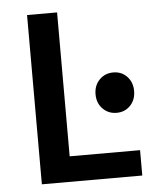

<svg xmlns="http://www.w3.org/2000/svg" viewBox="-49 -696 600 739"><g transform="rotate(-5 251.0 -327.0)"><path d="M83 0V-654H199V-98H471V0ZM394 -249Q362 -249 340.5 -271Q319 -293 319 -327Q319 -361 340.5 -383Q362 -405 394 -405Q426 -405 447 -383Q468 -361 468 -327Q468 -293 447 -271Q426 -249 394 -249Z"/></g></svg>

Font: Giro Sans Semibold
Style: Regular
Weight: 600
Designer: Paul D. Hunt
Foundry: Adobe Systems Incorporated
Version: Version 1.000;PS 1.0;hotconv 1.0.88;makeotf.lib2.5.647800